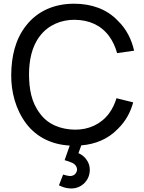

<svg xmlns="http://www.w3.org/2000/svg" viewBox="-20 -786 794 1056"><path d="M579.2 -161.5C535.4 -103.1 467.7 -71.9 391.7 -72.9C314.6 -74 243.8 -101 200 -161.5C151 -225 140.6 -299 139.6 -375C139.6 -452.1 154.2 -530.2 200 -588.5C244.8 -647.9 316.7 -678.1 391.7 -677.1C468.8 -676 533.3 -649 579.2 -588.5C600 -560.4 614.6 -528.1 624 -493.8L717.7 -507.3C703.1 -568.8 677.1 -625 627.1 -672.9C566.7 -736.5 482.3 -765.6 387.5 -765.6C281.2 -765.6 187.5 -727.1 124 -645.8C63.5 -569.8 42.7 -474 41.7 -375C40.6 -282.3 65.6 -183.3 125 -105.2C182.3 -30.2 266.7 9.4 363.5 14.6L335.4 94.8C368.8 105.2 392.7 111.5 401 133.3C406.3 144.8 404.2 156.2 396.9 166.7C390.6 177.1 378.1 182.3 363.5 182.3C353.1 181.2 340.6 178.1 327.1 174L304.2 233.3C321.9 241.7 340.6 249 361.5 250C399 254.2 435.4 237.5 456.3 206.3C477.1 177.1 480.2 132.3 461.5 101C450 80.2 431.3 64.6 411.5 56.3L427.1 13.5C504.2 7.3 574 -20.8 628.1 -77.1C672.9 -120.8 697.9 -169.8 712.5 -222.9L620.8 -245.8C611.5 -215.6 597.9 -186.5 579.2 -161.5Z"/></svg>

Font: Manrope3 Medium
Style: Regular
Weight: 500
Width: 4
Designer: Mikhail Sharanda
Foundry: Mikhail Sharanda
Version: Version 3.000;PS 003.000;hotconv 1.0.88;makeotf.lib2.5.64775